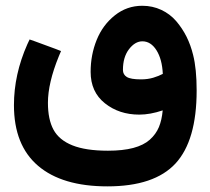

<svg xmlns="http://www.w3.org/2000/svg" viewBox="-20 -417 729 665"><path d="M661.1 -103.5Q661.1 69.8 587.9 149.2Q514.6 228.5 352.1 228.5Q195.3 228.5 111.8 157.2Q28.3 85.9 28.3 -52.7Q28.3 -159.2 74.7 -263.7L82.5 -280.3L99.6 -274.4L172.4 -247.6L191.4 -240.2L183.6 -221.7Q146 -129.4 146 -61Q146 -3.4 165.3 32.2Q184.6 67.9 230.7 86.4Q276.9 105 354 105Q405.3 105 441.4 95.5Q477.5 85.9 498.8 66.9Q520 47.9 530.3 23.4Q540.5 -1 543.5 -34.7Q500 -20 462.4 -20Q392.6 -20 343.3 -59.3Q293.9 -98.6 293.9 -168Q293.9 -227.1 314.9 -278.8Q335.9 -330.6 377.7 -363.8Q419.4 -397 472.7 -397Q508.3 -397 538.6 -382.8Q568.8 -368.7 590.1 -344Q611.3 -319.3 626 -290Q640.6 -260.7 648.9 -226.6Q661.1 -178.7 661.1 -103.5ZM405.8 -174.8Q405.8 -158.7 419.2 -150.4Q432.6 -142.1 468.3 -142.1Q491.7 -142.1 511 -147.9Q530.3 -153.8 543.9 -161.1Q541.5 -211.9 522 -242.9Q502.4 -273.9 473.1 -273.9Q447.8 -273.9 426.8 -246.6Q405.8 -219.2 405.8 -174.8Z"/></svg>

Font: Samim FD
Style: Bold-FD
Weight: 700
Foundry: DejaVu fonts team - Redesigned by Saber Rastikerdar
Version: Version 4.0.1